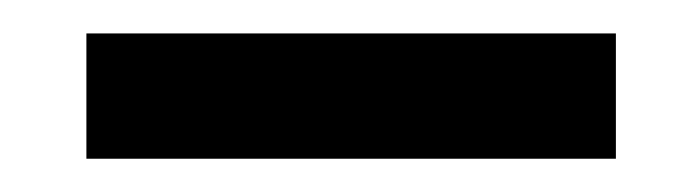

<svg xmlns="http://www.w3.org/2000/svg" viewBox="-20 -613 423 116"><path d="M32.2 -592.8H352.1V-517.1H32.2Z"/></svg>

Font: Overused Grotesk Medium
Style: Regular
Weight: 500
Version: Version 0.002